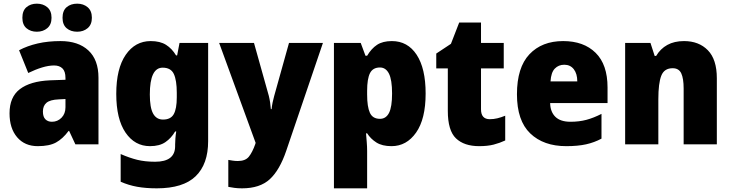

<svg xmlns="http://www.w3.org/2000/svg" viewBox="-20 -787 3987 1047"><path d="M310 -563Q407 -563 462 -512Q517 -461 517 -363V0H391L357 -73H354Q322 -30 285.5 -10Q249 10 186 10Q115 10 73.5 -38.5Q32 -87 32 -169Q32 -258 88.5 -301Q145 -344 252 -349L337 -352V-362Q337 -398 320.5 -414Q304 -430 275 -430Q245 -430 209 -419Q173 -408 134 -389L84 -513Q129 -537 185.5 -550Q242 -563 310 -563ZM299 -245Q253 -243 233.5 -226.5Q214 -210 214 -179Q214 -150 227.5 -136.5Q241 -123 263 -123Q294 -123 315.5 -145Q337 -167 337 -202V-247ZM102 -690Q102 -729 124.5 -748Q147 -767 181 -767Q215 -767 238 -747.5Q261 -728 261 -690Q261 -653 238 -633.5Q215 -614 181 -614Q147 -614 124.5 -633Q102 -652 102 -690ZM321 -690Q321 -729 343.5 -748Q366 -767 401 -767Q435 -767 458 -747.5Q481 -728 481 -690Q481 -653 458 -633.5Q435 -614 401 -614Q366 -614 343.5 -633Q321 -652 321 -690Z M802 -563Q853 -563 885.5 -542.5Q918 -522 940 -485H946L959 -553H1115V-17Q1115 108 1047 174Q979 240 835 240Q775 240 728 231.5Q681 223 638 204V53Q686 74 728.5 84.5Q771 95 826 95Q935 95 935 10V1Q935 -13 936.5 -32.5Q938 -52 941 -70H935Q914 -34 882 -12Q850 10 798 10Q715 10 664.5 -64Q614 -138 614 -275Q614 -413 665.5 -488Q717 -563 802 -563ZM867 -418Q797 -418 797 -272Q797 -200 815 -167.5Q833 -135 869 -135Q911 -135 927.5 -164.5Q944 -194 944 -256V-281Q944 -349 928 -383.5Q912 -418 867 -418Z M1175 -553H1365L1446 -264Q1450 -248 1453 -228Q1456 -208 1457 -192H1461Q1463 -211 1466.5 -228Q1470 -245 1475 -263L1556 -553H1741L1541 35Q1505 141 1451 190.5Q1397 240 1300 240Q1277 240 1258.5 237.5Q1240 235 1225 232V85Q1236 87 1249.5 89Q1263 91 1277 91Q1318 91 1337 67.5Q1356 44 1372 -1L1374 -8Z M2117 -563Q2203 -563 2252 -488.5Q2301 -414 2301 -277Q2301 -138 2249 -64Q2197 10 2115 10Q2064 10 2032.5 -10Q2001 -30 1982 -60H1976Q1978 -35 1980 -11Q1982 13 1982 37V240H1801V-553H1947L1973 -483H1982Q2005 -522 2036 -542.5Q2067 -563 2117 -563ZM2052 -419Q2013 -419 1997.5 -388Q1982 -357 1982 -292V-271Q1982 -205 1997 -172Q2012 -139 2052 -139Q2085 -139 2101.5 -171.5Q2118 -204 2118 -277Q2118 -352 2101 -385.5Q2084 -419 2052 -419Z M2651 -137Q2672 -137 2692.5 -142Q2713 -147 2735 -156V-21Q2705 -7 2672 1.5Q2639 10 2593 10Q2511 10 2466.5 -32.5Q2422 -75 2422 -182V-414H2359V-495L2439 -548L2484 -664H2603V-553H2727V-414H2603V-191Q2603 -137 2651 -137Z M3051 -563Q3163 -563 3228 -499Q3293 -435 3293 -310V-225H2980Q2981 -177 3008.5 -150Q3036 -123 3091 -123Q3138 -123 3177.5 -133.5Q3217 -144 3260 -166V-31Q3221 -10 3176 0Q3131 10 3068 10Q2944 10 2871.5 -59.5Q2799 -129 2799 -273Q2799 -419 2867 -491Q2935 -563 3051 -563ZM3057 -434Q3026 -434 3005.5 -413Q2985 -392 2982 -343H3128Q3128 -385 3109 -409.5Q3090 -434 3057 -434Z M3710 -563Q3791 -563 3840 -513Q3889 -463 3889 -360V0H3708V-304Q3708 -359 3695 -387Q3682 -415 3648 -415Q3602 -415 3586 -374Q3570 -333 3570 -246V0H3389V-553H3527L3550 -482H3558Q3581 -521 3619 -542Q3657 -563 3710 -563Z"/></svg>

Font: Noto Sans Lao UI SemCond Blk
Style: Regular
Weight: 900
Width: 4
Designer: Monotype Design Team
Foundry: Monotype Imaging Inc.
Version: Version 2.000; ttfautohint (v1.8.4.7-5d5b)